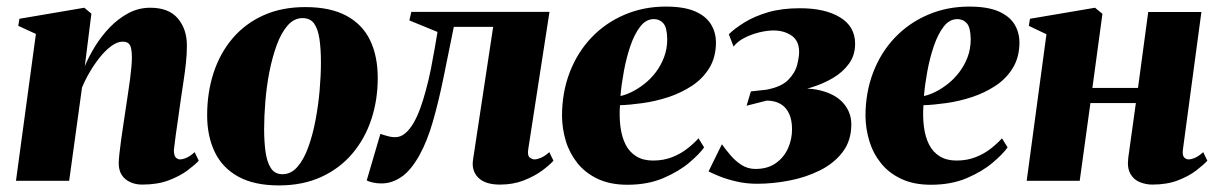

<svg xmlns="http://www.w3.org/2000/svg" viewBox="-20 -549 3699 583"><path d="M237.5 -348Q249.5 -377 268.5 -408Q287.5 -439 313.2 -465.8Q339 -492.5 369.8 -509Q400.5 -525.5 436.5 -525.5Q492.5 -525.5 520 -493Q547.5 -460.5 547.5 -411Q547.5 -384.5 544.5 -357Q541.5 -329.5 537.2 -301.8Q533 -274 529 -247Q526 -222.5 521.5 -193.5Q517 -164.5 513.5 -137.8Q510 -111 508 -94Q508 -76 514 -70.5Q520 -65 526.5 -65Q535 -65 546.5 -70Q558 -75 571 -87L583.5 -61Q572 -48.5 549.2 -31.5Q526.5 -14.5 492.5 -1.5Q458.5 11.5 411.5 11.5Q392 11.5 375.8 4.2Q359.5 -3 350 -17.2Q340.5 -31.5 340.5 -53.5Q340.5 -63 342.5 -81.8Q344.5 -100.5 347.8 -124.2Q351 -148 354.8 -172.5Q358.5 -197 361.5 -217Q365 -241 368.5 -264Q372 -287 374.8 -307.8Q377.5 -328.5 379 -345.5Q380.5 -362.5 380.5 -373.5Q380.5 -390.5 378.2 -401.5Q376 -412.5 370 -417.5Q364 -422.5 352 -422.5Q336.5 -422.5 318.8 -409.8Q301 -397 284.2 -376.2Q267.5 -355.5 253 -331Q238.5 -306.5 229 -283L190 0H28.5L89 -446L35.5 -470.5L39 -492L236 -525.5L257.5 -507.5Z M907 -527.5Q983 -527.5 1031.8 -501.2Q1080.5 -475 1103.8 -426.8Q1127 -378.5 1127 -312Q1127 -245.5 1107.5 -186.5Q1088 -127.5 1049.5 -82.2Q1011 -37 955 -11.5Q899 14 827 14Q752 14 703.8 -12.5Q655.5 -39 632.2 -87.2Q609 -135.5 609 -199Q609 -268 628.5 -327.8Q648 -387.5 686.2 -432.5Q724.5 -477.5 780 -502.5Q835.5 -527.5 907 -527.5ZM898.5 -494Q873 -494 853.5 -471.8Q834 -449.5 820.5 -412.8Q807 -376 798.2 -331.8Q789.5 -287.5 785.8 -241.8Q782 -196 782 -157.5Q782 -120 786.2 -88.5Q790.5 -57 802.5 -38.5Q814.5 -20 838 -20Q863.5 -20 883 -42.2Q902.5 -64.5 916 -101.8Q929.5 -139 938 -183.8Q946.5 -228.5 950.5 -274.2Q954.5 -320 954.5 -359Q954.5 -400.5 950 -430.8Q945.5 -461 933.8 -477.5Q922 -494 898.5 -494Z M1584 -96Q1581 -76.5 1588.5 -70.8Q1596 -65 1603 -65Q1611 -65 1622.8 -70Q1634.5 -75 1648 -87L1660.5 -61Q1648 -47 1625 -30.2Q1602 -13.5 1570 -1Q1538 11.5 1498 11.5Q1453 11.5 1432 -9.8Q1411 -31 1416.5 -65L1477.5 -467.5H1358Q1342 -388.5 1327 -314.8Q1312 -241 1294.5 -180.2Q1277 -119.5 1253.5 -77.5Q1227.5 -31 1198.5 -11.5Q1169.5 8 1138.5 8Q1123.5 8 1112 5.2Q1100.5 2.5 1093.5 -1L1135 -142.5Q1141.5 -140.5 1148.2 -138.2Q1155 -136 1163 -134.2Q1171 -132.5 1180 -132.5Q1196.5 -132.5 1210.2 -144Q1224 -155.5 1235.5 -175.2Q1247 -195 1256.2 -220.5Q1265.5 -246 1273 -274.5Q1282 -307 1288.5 -340Q1295 -373 1300 -402.5Q1305 -432 1308.5 -452L1223 -487L1229 -513H1648.5Z M2118 -101.5Q2104 -81.5 2072.8 -55Q2041.5 -28.5 1994.2 -8.2Q1947 12 1885 12Q1833 12 1795.2 -5.8Q1757.5 -23.5 1733.5 -53.5Q1709.5 -83.5 1698.2 -120.5Q1687 -157.5 1686.5 -196.5Q1686.5 -268.5 1710 -329.5Q1733.5 -390.5 1776 -435Q1818.5 -479.5 1876.2 -504.2Q1934 -529 2001.5 -529Q2056.5 -529 2089.8 -514.8Q2123 -500.5 2138.2 -476.2Q2153.5 -452 2154 -421Q2154 -375.5 2134 -342.8Q2114 -310 2081.2 -288.5Q2048.5 -267 2009.8 -254.2Q1971 -241.5 1932 -236Q1893 -230.5 1862.5 -229.5Q1860 -194.5 1864 -163.8Q1868 -133 1879.5 -110.2Q1891 -87.5 1911.8 -74.5Q1932.5 -61.5 1963 -61.5Q1995 -61.5 2021 -71.8Q2047 -82 2067 -97.8Q2087 -113.5 2101 -129ZM1965.5 -491Q1941.5 -491 1924 -468.2Q1906.5 -445.5 1894.2 -409.8Q1882 -374 1874.5 -333.5Q1867 -293 1864 -257.5Q1879.5 -260.5 1898.2 -269.8Q1917 -279 1936 -293.8Q1955 -308.5 1970.8 -329Q1986.5 -349.5 1996.2 -374.8Q2006 -400 2006 -430Q2005.5 -465.5 1994.2 -478.2Q1983 -491 1965.5 -491Z M2279 9Q2246 9 2216.8 2.2Q2187.5 -4.5 2165.2 -13.5Q2143 -22.5 2131.5 -28.5L2172 -111Q2183 -95.5 2197.8 -78Q2212.5 -60.5 2231.5 -48.2Q2250.5 -36 2274 -36Q2310.5 -36 2335.2 -53.2Q2360 -70.5 2372.5 -98Q2385 -125.5 2385 -156.5Q2385 -184.5 2376 -204Q2367 -223.5 2349.8 -233.5Q2332.5 -243.5 2308 -243.5L2247 -228L2260 -271.5L2306.5 -276.5Q2352.5 -285 2373.5 -306.5Q2394.5 -328 2400.5 -352Q2406.5 -376 2406.5 -391Q2406.5 -425 2383.8 -440.8Q2361 -456.5 2328.5 -456.5Q2309.5 -456.5 2285.8 -450.8Q2262 -445 2240.8 -434.2Q2219.5 -423.5 2207.5 -407.5L2193 -445Q2211.5 -463 2241 -481.2Q2270.5 -499.5 2312.2 -511.8Q2354 -524 2409 -524Q2485.5 -524 2531 -496.2Q2576.5 -468.5 2576.5 -416Q2576.5 -381.5 2558 -355.8Q2539.5 -330 2509 -312Q2478.5 -294 2441.8 -283Q2405 -272 2368.5 -267.5L2357 -275Q2425.5 -286 2471.8 -274.2Q2518 -262.5 2541.5 -235Q2565 -207.5 2565 -171.5Q2565 -122 2538.8 -87.5Q2512.5 -53 2470 -31.8Q2427.5 -10.5 2377.2 -0.8Q2327 9 2279 9Z M3039.5 -101.5Q3025.5 -81.5 2994.2 -55Q2963 -28.5 2915.8 -8.2Q2868.5 12 2806.5 12Q2754.5 12 2716.8 -5.8Q2679 -23.5 2655 -53.5Q2631 -83.5 2619.8 -120.5Q2608.5 -157.5 2608 -196.5Q2608 -268.5 2631.5 -329.5Q2655 -390.5 2697.5 -435Q2740 -479.5 2797.8 -504.2Q2855.5 -529 2923 -529Q2978 -529 3011.2 -514.8Q3044.5 -500.5 3059.8 -476.2Q3075 -452 3075.5 -421Q3075.5 -375.5 3055.5 -342.8Q3035.5 -310 3002.8 -288.5Q2970 -267 2931.2 -254.2Q2892.5 -241.5 2853.5 -236Q2814.5 -230.5 2784 -229.5Q2781.5 -194.5 2785.5 -163.8Q2789.5 -133 2801 -110.2Q2812.5 -87.5 2833.2 -74.5Q2854 -61.5 2884.5 -61.5Q2916.5 -61.5 2942.5 -71.8Q2968.5 -82 2988.5 -97.8Q3008.5 -113.5 3022.5 -129ZM2887 -491Q2863 -491 2845.5 -468.2Q2828 -445.5 2815.8 -409.8Q2803.5 -374 2796 -333.5Q2788.5 -293 2785.5 -257.5Q2801 -260.5 2819.8 -269.8Q2838.5 -279 2857.5 -293.8Q2876.5 -308.5 2892.2 -329Q2908 -349.5 2917.8 -374.8Q2927.5 -400 2927.5 -430Q2927 -465.5 2915.8 -478.2Q2904.5 -491 2887 -491Z M3572 -96Q3569.5 -77.5 3575.5 -71.2Q3581.5 -65 3589 -65Q3597.5 -65 3608.5 -69.8Q3619.5 -74.5 3633.5 -87L3646 -61Q3634.5 -48.5 3612.5 -31.5Q3590.5 -14.5 3557.2 -1.5Q3524 11.5 3478.5 11.5Q3460.5 11.5 3442 4.5Q3423.5 -2.5 3412.8 -20.5Q3402 -38.5 3406 -70.5L3429 -236H3291L3258.5 0H3097.5L3157.5 -445L3104 -470.5L3107.5 -492L3305 -525.5L3327.5 -507L3297 -282H3435.5L3466.5 -512.5H3628Z"/></svg>

Font: Merriweather 120pt Black
Style: Italic
Weight: 900
Italic angle: -7.8°
Version: Version 2.101